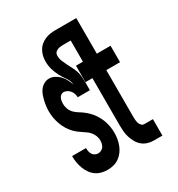

<svg xmlns="http://www.w3.org/2000/svg" viewBox="-178 -854 907 981"><g transform="rotate(-30 275.0 -364.0)"><path d="M171 12Q153 12 135.5 7.5Q118 3 103 -7.5Q88 -18 77.5 -33.5Q67 -49 60.5 -66Q54 -83 51 -101Q48 -119 48 -137V-140H130V-139Q130 -129 132 -119.5Q134 -110 139 -102Q144 -94 153 -89.5Q162 -85 171 -85Q180 -85 189 -89.5Q198 -94 203 -101Q208 -108 210.5 -118Q213 -128 213 -137Q213 -157 203 -175Q193 -193 177.5 -204.5Q162 -216 145 -227Q128 -238 114.5 -252Q101 -266 90.5 -283Q80 -300 73 -319Q66 -338 62.5 -357.5Q59 -377 59 -397Q59 -412 61 -427.5Q63 -443 66.5 -458Q70 -473 75.5 -488Q81 -503 90.5 -515Q100 -527 114 -534.5Q128 -542 143 -542Q160 -542 175.5 -534Q191 -526 203 -513.5Q215 -501 223 -485.5Q231 -470 237 -453Q235 -476 221 -495.5Q207 -515 196 -535.5Q185 -556 178.5 -579Q172 -602 172 -626Q172 -642 175.5 -657.5Q179 -673 187 -687.5Q195 -702 207 -712Q219 -722 233.5 -728.5Q248 -735 263.5 -737.5Q279 -740 295 -740H377V-655H295Q288 -655 282 -654.5Q276 -654 270 -653Q264 -652 258.5 -649.5Q253 -647 248 -643Q243 -639 241 -633Q239 -627 239 -621Q239 -604 245.5 -588.5Q252 -573 259 -558.5Q266 -544 274 -529.5Q282 -515 287 -499Q292 -483 293.5 -467Q295 -451 295 -435V-386H223Q223 -397 219.5 -407.5Q216 -418 209.5 -426Q203 -434 193 -439.5Q183 -445 173 -445Q165 -445 158 -440Q151 -435 147.5 -427.5Q144 -420 142.5 -411.5Q141 -403 141 -395Q141 -379 146.5 -364Q152 -349 163 -337.5Q174 -326 187.5 -318Q201 -310 213.5 -300.5Q226 -291 237 -280Q248 -269 257.5 -255.5Q267 -242 274 -228Q281 -214 285.5 -199Q290 -184 292.5 -168Q295 -152 295 -137Q295 -118 292 -100Q289 -82 282.5 -65Q276 -48 265 -33Q254 -18 239 -7.5Q224 3 206.5 7.5Q189 12 171 12ZM500 0H449Q431 0 413.5 -5.5Q396 -11 382.5 -22.5Q369 -34 360 -50Q351 -66 345.5 -83.5Q340 -101 338.5 -119Q337 -137 337 -155V-433H296V-530H337V-740H419V-530H500V-433H419V-155Q419 -146 420 -136.5Q421 -127 424 -118.5Q427 -110 433.5 -103.5Q440 -97 449 -97H500Z"/></g></svg>

Font: Lode
Style: Bold
Weight: 700
Monospace: yes
Designer: Belleve Invis
Foundry: Belleve Invis
Version: Version 29.2.0; ttfautohint (v1.8.3)